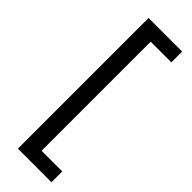

<svg xmlns="http://www.w3.org/2000/svg" viewBox="-288 -731 906 906"><g transform="rotate(45 164.5 -278.0)"><path d="M304 158H80V-714H304V-642H166V86H304Z"/></g></svg>

Font: Noto Sans Ambassadori
Style: Regular
Weight: 400
Designer: Monotype Design Team
Foundry: Monotype Imaging Inc.
Version: Version 2.013